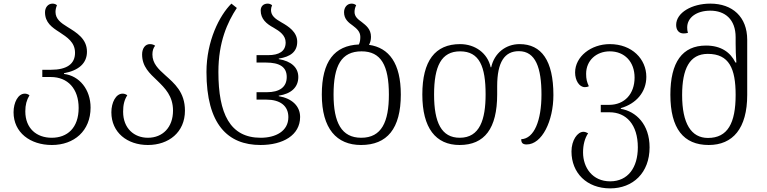

<svg xmlns="http://www.w3.org/2000/svg" viewBox="-20 -791 4240 1062"><path d="M267 11C390 11 481 -67 481 -196C481 -296 419 -372 334 -382V-386C414 -401 461 -440 461 -505C461 -577 403 -611 353 -642C317 -664 287 -686 287 -725C287 -737 290 -750 295 -762C290 -767 281 -771 271 -771C245 -771 229 -749 229 -723C229 -666 268 -639 309 -613C351 -585 395 -558 395 -499C395 -438 351 -405 261 -405H214V-365H261C355 -365 415 -300 415 -194C415 -83 352 -29 266 -29C182 -29 120 -81 120 -175C120 -211 127 -237 143 -264C134 -271 125 -273 117 -273C80 -273 55 -224 55 -170C55 -58 147 11 267 11Z M798 11C913 11 1003 -59 1003 -179C1003 -282 944 -330 894 -375C856 -409 823 -440 823 -490C823 -510 828 -526 838 -538C832 -543 822 -547 809 -547C783 -547 766 -523 766 -490C766 -422 808 -385 850 -345C893 -303 937 -260 937 -179C937 -87 880 -29 798 -29C722 -29 661 -81 661 -173C661 -210 667 -237 684 -264C675 -271 666 -273 658 -273C621 -273 596 -224 596 -170C596 -58 684 11 798 11Z M1421 11C1545 11 1640 -43 1640 -144C1640 -205 1594 -247 1522 -259V-262C1590 -272 1630 -308 1630 -365C1630 -418 1590 -453 1522 -464V-467C1587 -477 1624 -505 1624 -560C1624 -614 1576 -645 1537 -667C1502 -687 1479 -704 1479 -736C1479 -745 1481 -752 1485 -762C1479 -767 1471 -771 1461 -771C1436 -771 1422 -755 1422 -733C1422 -686 1454 -659 1493 -638C1528 -618 1560 -595 1560 -556C1560 -507 1523 -486 1464 -486H1399V-445H1451C1526 -445 1566 -421 1566 -365C1566 -309 1526 -281 1456 -281H1399V-240H1453C1528 -240 1575 -207 1575 -143C1575 -65 1504 -29 1422 -29C1252 -29 1188 -162 1188 -393C1188 -559 1238 -668 1290 -747L1260 -771C1194 -706 1122 -564 1122 -393C1122 -103 1240 11 1421 11Z M2021 -543C2028 -555 2032 -570 2032 -587C2032 -630 2005 -650 1981 -669C1960 -684 1941 -699 1941 -725C1941 -737 1944 -750 1950 -762C1944 -767 1936 -771 1925 -771C1899 -771 1883 -749 1883 -723C1883 -685 1908 -666 1932 -649C1953 -633 1973 -616 1973 -587C1973 -571 1971 -557 1965 -545C1830 -539 1760 -452 1760 -268C1760 -79 1842 11 1977 11C2121 11 2197 -79 2197 -268C2197 -441 2132 -527 2021 -543ZM1978 -29C1869 -29 1825 -113 1825 -268C1825 -428 1868 -507 1980 -507C2087 -507 2131 -430 2131 -268C2131 -117 2091 -29 1978 -29Z M2522 11C2660 11 2730 -80 2730 -269V-314C2730 -448 2771 -508 2850 -508C2943 -508 2975 -415 2975 -268C2975 -125 2935 -24 2863 -21C2863 -1 2871 8 2893 8C2978 8 3041 -122 3041 -265C3041 -456 2975 -547 2854 -547C2777 -547 2714 -497 2697 -419H2694C2677 -497 2608 -547 2525 -547C2386 -547 2316 -454 2316 -268C2316 -83 2390 11 2522 11ZM2523 -29C2422 -29 2381 -113 2381 -268C2381 -425 2421 -507 2525 -507C2632 -507 2666 -423 2666 -269C2666 -130 2634 -29 2523 -29Z M3355 251C3481 251 3573 165 3573 24C3573 -103 3498 -175 3414 -189V-193C3498 -217 3555 -281 3555 -366C3555 -464 3476 -547 3353 -547C3249 -547 3161 -478 3161 -390C3161 -346 3184 -309 3215 -309C3222 -309 3229 -310 3237 -314C3226 -338 3222 -354 3222 -383C3222 -456 3278 -507 3353 -507C3435 -507 3490 -449 3490 -362C3490 -272 3435 -211 3349 -211H3303V-170H3351C3444 -170 3508 -102 3508 24C3508 135 3454 212 3355 212C3257 212 3205 136 3205 52C3205 11 3214 -25 3233 -54C3224 -59 3215 -62 3207 -62C3174 -62 3141 -15 3141 47C3141 165 3225 251 3355 251Z M3900 11C4033 11 4113 -80 4113 -266V-571C4113 -698 4031 -771 3909 -771C3807 -771 3720 -721 3720 -653C3720 -626 3734 -606 3761 -606C3768 -606 3776 -607 3785 -609C3782 -619 3781 -629 3781 -639C3781 -694 3833 -732 3909 -732C3990 -732 4049 -684 4049 -585V-551C4049 -521 4050 -480 4053 -445H4048C4020 -502 3968 -539 3885 -539C3754 -539 3688 -447 3688 -267C3688 -80 3761 11 3900 11ZM3896 -28C3803 -28 3753 -108 3753 -265C3753 -410 3794 -493 3895 -493C4013 -493 4049 -412 4049 -266C4049 -110 4005 -28 3896 -28Z"/></svg>

Font: Noto Serif Georgian Light
Style: Regular
Weight: 300
Designer: Monotype Design Team, Akaki Razmadze
Foundry: Google LLC
Version: Version 2.003